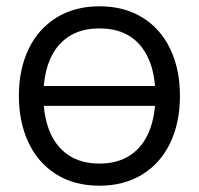

<svg xmlns="http://www.w3.org/2000/svg" viewBox="-20 -575 632 610"><path d="M85.7 -238.7V-301.7H511.7V-238.7ZM295.7 15Q216.5 15 158.8 -21.1Q101.2 -57.2 70.6 -121.9Q40 -186.7 40 -270.7Q40 -355.2 71.1 -419.6Q102.2 -484 160.1 -519.5Q218 -555 295.7 -555Q375.2 -555 432.9 -519.1Q490.7 -483.2 521.2 -418.8Q551.7 -354.5 551.7 -270.7Q551.7 -185.7 520.9 -121.1Q490.2 -56.5 432.2 -20.8Q374.3 15 295.7 15ZM295.7 -55.3Q354.2 -55.3 394.1 -82.1Q434 -108.8 453.8 -157.4Q473.7 -206 473.7 -270.7Q473.7 -370.5 428.2 -427.6Q382.7 -484.7 295.7 -484.7Q236.5 -484.7 196.8 -457.8Q157 -431 137.5 -383Q118 -335 118 -270.7Q118 -205 138.2 -156.5Q158.5 -108 198.2 -81.7Q238 -55.3 295.7 -55.3Z"/></svg>

Font: Vela Sans GX ExtLt
Style: Regular
Weight: 200
Designer: Principal design: Mikhail Sharanda - project Manrope.
Design modification: Ravid Balaliev
Foundry: Mikhail Sharanda
Version: Version 1.001